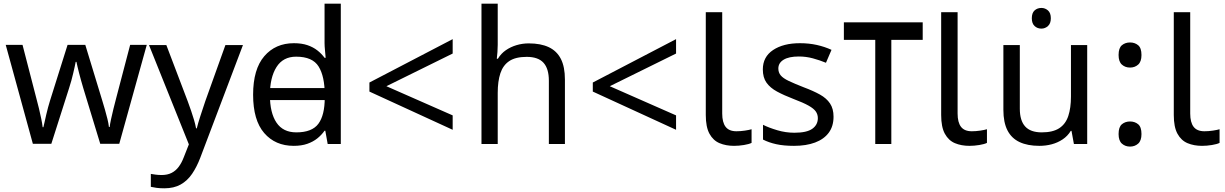

<svg xmlns="http://www.w3.org/2000/svg" viewBox="-20 -780 6636 1040"><path d="M431 -303Q425 -324 419 -344.5Q413 -365 408.5 -383.5Q404 -402 400 -418Q396 -434 394 -445H390Q388 -434 384.5 -418Q381 -402 376.5 -383Q372 -364 366.5 -343.5Q361 -323 354 -302L258 -1H158L11 -537H102L176 -251Q184 -222 191 -192.5Q198 -163 203.5 -136.5Q209 -110 211 -91H215Q218 -103 222 -121Q226 -139 230.5 -159Q235 -179 240.5 -199Q246 -219 251 -235L346 -537H442L534 -235Q541 -212 548.5 -186Q556 -160 562 -135.5Q568 -111 570 -92H574Q576 -109 581.5 -134.5Q587 -160 594.5 -190.5Q602 -221 610 -251L685 -537H775L626 -1H523Z M787 -536H881L997 -231Q1007 -204 1015.5 -179Q1024 -154 1031 -130.5Q1038 -107 1042 -85H1046Q1052 -110 1065 -150.5Q1078 -191 1092 -232L1201 -536H1296L1065 74Q1046 124 1020.5 161.5Q995 199 958.5 219.5Q922 240 870 240Q846 240 828 237.5Q810 235 797 232V162Q808 164 823.5 166Q839 168 856 168Q887 168 909.5 156.5Q932 145 948 123.5Q964 102 975 73L1003 2Z M1400 -238V-303H1776V-238ZM1571 10Q1471 10 1411 -59.5Q1351 -129 1351 -267Q1351 -405 1411.5 -475.5Q1472 -546 1572 -546Q1614 -546 1645 -535.5Q1676 -525 1699 -507Q1722 -489 1738 -467H1744Q1743 -480 1740.5 -505.5Q1738 -531 1738 -546V-760H1826V0H1755L1742 -72H1738Q1722 -49 1699 -30.5Q1676 -12 1644.5 -1Q1613 10 1571 10ZM1585 -63Q1670 -63 1704.5 -109.5Q1739 -156 1739 -250V-266Q1739 -366 1706 -419.5Q1673 -473 1584 -473Q1513 -473 1477.5 -416.5Q1442 -360 1442 -265Q1442 -169 1477.5 -116Q1513 -63 1585 -63Z M1981 -284V-333L2432 -568V-490L2073 -313L2432 -155V-77Z M2676 -537Q2676 -518 2674.5 -498Q2673 -478 2671 -462H2677Q2694 -490 2720 -508Q2746 -526 2778 -535.5Q2810 -545 2844 -545Q2909 -545 2952.5 -524.5Q2996 -504 3018 -461Q3040 -418 3040 -349V0H2953V-343Q2953 -408 2924 -440Q2895 -472 2833 -472Q2773 -472 2739 -449.5Q2705 -427 2690.5 -383.5Q2676 -340 2676 -277V0H2588V-760H2676Z M3191 -284V-333L3642 -568V-490L3283 -313L3642 -155V-77Z M3956 10Q3912 10 3877.5 -4.5Q3843 -19 3823 -55.5Q3803 -92 3803 -157V-714H3892V-165Q3892 -117 3910.5 -93Q3929 -69 3969 -69Q3991 -69 4014.5 -72.5Q4038 -76 4051 -80V-6Q4037 1 4009.5 5.5Q3982 10 3956 10Z M4495 -148Q4495 -96 4469 -61Q4443 -26 4395 -8Q4347 10 4281 10Q4225 10 4184.5 1Q4144 -8 4113 -24V-104Q4145 -88 4190.5 -74.5Q4236 -61 4283 -61Q4350 -61 4380 -82.5Q4410 -104 4410 -140Q4410 -160 4399 -176Q4388 -192 4359.5 -208Q4331 -224 4278 -244Q4226 -264 4189 -284Q4152 -304 4132 -332Q4112 -360 4112 -404Q4112 -472 4167.5 -509Q4223 -546 4313 -546Q4362 -546 4404.5 -536.5Q4447 -527 4484 -510L4454 -440Q4420 -454 4383 -464Q4346 -474 4307 -474Q4253 -474 4224.5 -456.5Q4196 -439 4196 -409Q4196 -387 4209 -371.5Q4222 -356 4252.5 -341.5Q4283 -327 4334 -307Q4385 -288 4421 -268Q4457 -248 4476 -219.5Q4495 -191 4495 -148Z M4978 -659V-564H4808V0H4721V-564H4551V-659Z M5231 10Q5187 10 5152.5 -4.5Q5118 -19 5098 -55.5Q5078 -92 5078 -157V-714H5167V-165Q5167 -117 5185.5 -93Q5204 -69 5244 -69Q5266 -69 5289.5 -72.5Q5313 -76 5326 -80V-6Q5312 1 5284.5 5.5Q5257 10 5231 10Z M5621 -737Q5641 -737 5656.5 -723.5Q5672 -710 5672 -681Q5672 -653 5656.5 -639Q5641 -625 5621 -625Q5599 -625 5584 -639Q5569 -653 5569 -681Q5569 -710 5584 -723.5Q5599 -737 5621 -737ZM5869 -536V0H5797L5784 -71H5780Q5763 -43 5736 -25Q5709 -7 5677 1.5Q5645 10 5610 10Q5546 10 5502.5 -10.5Q5459 -31 5437 -74Q5415 -117 5415 -185V-536H5504V-191Q5504 -127 5533 -95Q5562 -63 5623 -63Q5683 -63 5717.5 -85.5Q5752 -108 5766.5 -151.5Q5781 -195 5781 -257V-536Z M6101 -414Q6075 -414 6057 -430Q6039 -446 6039 -482Q6039 -520 6057 -535Q6075 -550 6101 -550Q6127 -550 6145 -535Q6163 -520 6163 -482Q6163 -446 6145 -430Q6127 -414 6101 -414ZM6101 14Q6075 14 6057 -2Q6039 -18 6039 -54Q6039 -92 6057 -107Q6075 -122 6101 -122Q6127 -122 6145 -107Q6163 -92 6163 -54Q6163 -18 6145 -2Q6127 14 6101 14Z M6491 10Q6447 10 6412.5 -4.5Q6378 -19 6358 -55.5Q6338 -92 6338 -157V-714H6427V-165Q6427 -117 6445.5 -93Q6464 -69 6504 -69Q6526 -69 6549.5 -72.5Q6573 -76 6586 -80V-6Q6572 1 6544.5 5.5Q6517 10 6491 10Z"/></svg>

Font: hexusinhala05
Style: Book
Weight: 400
Designer: Jelle Bosma - Monotype Design Team
Foundry: Monotype Imaging Inc.
Version: Version 2.003